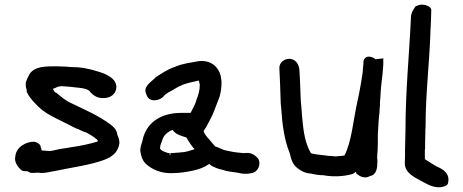

<svg xmlns="http://www.w3.org/2000/svg" viewBox="-20 -739 1960 813"><path d="M45 -77C38 -51 60 -28 70 -19C77 -13 91 -14 96 -14C100 -12 105 -9 110 -7H114C123 -7 129 -7 141 -8C167 -3 196 -13 213 -15C284 -30 362 -40 421 -62C452 -74 480 -91 486 -134C485 -137 485 -137 485 -141V-145C484 -146 484 -146 484 -148V-149C482 -157 480 -162 477 -168C475 -189 461 -202 449 -211C397 -250 344 -272 282 -302C259 -312 239 -329 220 -345L212 -349C209 -353 208 -357 204 -363C211 -365 216 -367 223 -371L237 -374H247C247 -374 250 -373 257 -373C260 -373 264 -372 272 -372C309 -367 345 -368 361 -352V-350C375 -335 394 -321 422 -324C447 -324 473 -341 473 -372V-373C470 -402 446 -414 432 -422C416 -431 395 -436 375 -442C374 -442 371 -444 364 -445L349 -448C339 -451 322 -453 310 -454C303 -454 294 -455 280 -455C273 -456 265 -456 258 -457H257C249 -457 238 -458 227 -458H200C160 -458 115 -454 100 -415C97 -410 93 -402 90 -392V-391C90 -391 89 -388 89 -383C89 -375 89 -369 93 -359V-350C101 -332 118 -312 129 -301L144 -286C163 -267 192 -250 219 -237L243 -225C258 -217 275 -210 286 -203L305 -194C307 -194 309 -193 310 -193L326 -185L338 -180L343 -179C367 -166 371 -164 392 -147C393 -145 394 -144 394 -143V-140C377 -135 360 -130 340 -126L309 -120C300 -119 288 -117 277 -115C259 -111 240 -110 220 -105C214 -104 193 -98 187 -100H183C181 -100 161 -102 157 -102C154 -110 152 -118 150 -125C144 -131 137 -137 124 -139H123C91 -139 48 -117 45 -77Z M574 -100C577 -80 582 -60 598 -45C623 -22 662 -3 714 -6C742 -6 777 -12 799 -17C822 -22 845 -30 866 -45C869 -42 873 -39 877 -36C888 -31 901 -24 922 -20C943 -12 967 -11 985 -8C1000 -4 1023 0 1044 -6C1070 -8 1088 -41 1073 -68C1064 -77 1048 -95 1018 -91H1008L988 -93L971 -95C961 -97 944 -100 931 -103C921 -106 908 -114 891 -119C887 -124 882 -129 879 -133C865 -151 847 -166 842 -184C845 -189 849 -195 853 -201C862 -218 870 -232 878 -249C886 -266 893 -287 900 -304L910 -330C915 -350 918 -366 918 -390C918 -402 915 -412 914 -420C905 -453 876 -486 821 -480C785 -473 756 -471 721 -456C686 -444 663 -427 638 -411C629 -397 581 -374 600 -339C610 -302 659 -312 674 -333C681 -340 687 -345 703 -353C717 -360 731 -371 745 -376C764 -386 791 -391 822 -398C823 -392 825 -386 826 -380C826 -357 820 -336 812 -317C808 -299 797 -280 787 -261H747C655 -261 596 -214 583 -142C579 -130 574 -117 574 -101ZM658 -111V-116C658 -121 663 -136 666 -142C672 -165 686 -179 711 -189C723 -170 746 -164 769 -157C778 -142 790 -122 804 -107C784 -101 764 -94 747 -94H745L739 -93L722 -92L716 -91H702C700 -75 700 -75 698 -91H694C689 -91 687 -92 684 -94H683C676 -96 658 -103 658 -111Z M1163 -448C1165 -409 1167 -365 1168 -323C1168 -308 1169 -294 1171 -278C1175 -213 1184 -145 1207 -90C1213 -65 1218 -41 1245 -23C1256 -15 1273 -5 1297 -4C1313 0 1331 3 1350 3C1390 11 1437 8 1472 -2C1476 -3 1486 -11 1488 -12V-5C1501 6 1522 21 1548 6C1575 1 1578 -30 1578 -53V-64C1577 -67 1577 -66 1577 -72C1577 -82 1578 -92 1579 -102V-103C1579 -112 1580 -124 1580 -137V-171C1582 -203 1583 -235 1587 -264V-265C1587 -275 1588 -284 1589 -294V-308C1591 -322 1591 -338 1592 -351C1594 -386 1600 -416 1602 -453C1602 -456 1603 -461 1603 -468V-492L1570 -488C1561 -497 1527 -512 1519 -479V-472C1518 -465 1518 -457 1517 -451V-450C1517 -447 1516 -442 1516 -435C1510 -392 1502 -347 1492 -303C1476 -230 1469 -140 1439 -81C1435 -80 1425 -78 1415 -78H1413C1407 -77 1404 -77 1396 -77C1389 -78 1381 -79 1371 -79L1348 -82C1332 -84 1304 -86 1296 -91C1291 -102 1286 -109 1283 -119C1265 -161 1260 -230 1256 -287C1255 -300 1253 -313 1253 -326C1252 -366 1250 -404 1248 -441C1247 -459 1238 -487 1207 -490H1206C1184 -490 1161 -475 1163 -448Z M1694 -48C1694 -4 1741 14 1763 27C1784 38 1808 54 1839 54C1857 54 1872 47 1876 40C1890 -5 1851 -24 1836 -31L1825 -36C1811 -45 1793 -56 1779 -65V-95C1779 -103 1779 -106 1780 -111V-132C1780 -145 1781 -157 1781 -174C1781 -184 1781 -194 1782 -202V-203C1782 -345 1799 -475 1803 -614C1804 -640 1806 -663 1806 -690V-697C1806 -716 1762 -727 1744 -713L1742 -715C1734 -704 1720 -687 1720 -664C1713 -508 1697 -355 1697 -190C1697 -174 1696 -161 1696 -144C1696 -133 1695 -120 1695 -107V-76C1695 -67 1694 -58 1694 -48Z"/></svg>

Font: Scribbler
Style: Blk
Weight: 900
Designer: Mew Too
Foundry: Cannot Into Space Fonts
Version: Version 1.001